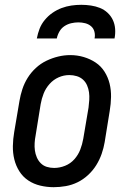

<svg xmlns="http://www.w3.org/2000/svg" viewBox="-20 -770 540 798"><path d="M203 8Q175 8 147.5 1.5Q120 -5 97.5 -20Q75 -35 60.5 -58Q46 -81 39.5 -107.5Q33 -134 33.5 -163Q34 -192 39 -221L61 -351Q65 -375 73 -399.5Q81 -424 95 -446.5Q109 -469 129 -487.5Q149 -506 173 -517.5Q197 -529 222 -535Q247 -541 272 -541Q301 -541 328 -533Q355 -525 377.5 -510Q400 -495 414.5 -472Q429 -449 435.5 -422.5Q442 -396 441.5 -367Q441 -338 436 -309L415 -179Q411 -155 402.5 -130.5Q394 -106 380 -83.5Q366 -61 346 -42.5Q326 -24 302.5 -12.5Q279 -1 253.5 3.5Q228 8 203 8ZM205 -72Q228 -72 250.5 -81Q273 -90 289 -108Q305 -126 313.5 -148Q322 -170 326 -193L348 -323Q350 -338 351 -354.5Q352 -371 350 -386Q348 -401 342 -415Q336 -429 325 -439Q314 -449 299 -453.5Q284 -458 268 -458Q245 -458 223.5 -448.5Q202 -439 186 -421Q170 -403 161.5 -381.5Q153 -360 149 -337L128 -207Q125 -192 124 -176Q123 -160 125 -145Q127 -130 133 -116Q139 -102 149.5 -91.5Q160 -81 174.5 -76.5Q189 -72 205 -72ZM133 -610Q137 -631 144.5 -650.5Q152 -670 166 -687Q180 -704 198 -716.5Q216 -729 236 -736.5Q256 -744 276.5 -747Q297 -750 318 -750Q338 -750 358 -747Q378 -744 395.5 -737Q413 -730 427 -717Q441 -704 449 -687Q457 -670 458.5 -650Q460 -630 456 -610H373Q376 -624 372.5 -638Q369 -652 358.5 -661Q348 -670 334 -673.5Q320 -677 306 -677Q291 -677 276 -673.5Q261 -670 248 -661.5Q235 -653 227 -639Q219 -625 216 -610Z"/></svg>

Font: Iosevka Curly Slab MdObl
Style: Regular
Weight: 500
Italic angle: -9°
Monospace: yes
Designer: Belleve Invis
Foundry: Belleve Invis
Version: Version 11.0.0; ttfautohint (v1.8.3)